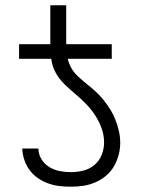

<svg xmlns="http://www.w3.org/2000/svg" viewBox="-20 -697 540 725"><path d="M402 -475H52V-530H170V-677H230V-530H402ZM248 8Q226 8 204.5 5.5Q183 3 162 -4.5Q141 -12 123 -24.5Q105 -37 92 -54.5Q79 -72 72 -93Q65 -114 64 -136H125Q125 -115 136.5 -96Q148 -77 166.5 -66Q185 -55 206 -51Q227 -47 248 -47Q272 -47 295.5 -53Q319 -59 337 -74.5Q355 -90 364 -112.5Q373 -135 373 -159Q373 -187 363.5 -213Q354 -239 339 -262Q324 -285 304.5 -305Q285 -325 264 -342.5Q243 -360 223 -379.5Q203 -399 190 -423Q177 -447 173.5 -474.5Q170 -502 170 -530H230Q230 -508 233.5 -486Q237 -464 247 -444.5Q257 -425 273.5 -409.5Q290 -394 307 -380.5Q324 -367 340.5 -352Q357 -337 371 -319.5Q385 -302 396.5 -283.5Q408 -265 416 -244.5Q424 -224 429 -202Q434 -180 434 -158Q434 -135 428 -112Q422 -89 410 -68.5Q398 -48 380 -33Q362 -18 340 -8.5Q318 1 295 4.5Q272 8 248 8Z"/></svg>

Font: Iosevka Term Light
Style: Regular
Weight: 300
Monospace: yes
Designer: Belleve Invis
Foundry: Belleve Invis
Version: Version 9.0.1; ttfautohint (v1.8.3)